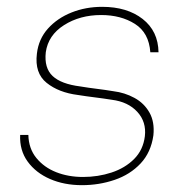

<svg xmlns="http://www.w3.org/2000/svg" viewBox="-20 -531 525 562"><path d="M220 11Q168 11 126.5 -7Q85 -25 61 -58Q37 -91 39 -136H63Q64 -96 86.5 -68.5Q109 -41 144.5 -27Q180 -13 223 -13Q267 -13 306.5 -26Q346 -39 372.5 -65.5Q399 -92 404 -132Q409 -174 382 -203.5Q355 -233 307 -239Q282 -243 257.5 -246Q233 -249 208 -253Q152 -260 116.5 -288.5Q81 -317 88 -374Q93 -417 120.5 -447.5Q148 -478 189.5 -494.5Q231 -511 279 -511Q352 -511 397.5 -475.5Q443 -440 444 -378H420Q416 -435 375 -461Q334 -487 276 -487Q214 -487 167.5 -457.5Q121 -428 114 -378Q109 -332 134 -308.5Q159 -285 215 -278Q239 -274 263.5 -271Q288 -268 312 -264Q345 -260 373.5 -244.5Q402 -229 417.5 -201.5Q433 -174 429 -135Q422 -85 391.5 -52.5Q361 -20 315.5 -4.5Q270 11 220 11Z"/></svg>

Font: Haskoy Thin
Style: Italic
Weight: 100
Designer: Ertekin Erdin
Foundry: Ertekin Erdin
Version: Version 2.000; ttfautohint (v1.8.4.7-5d5b)